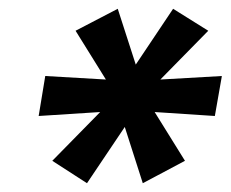

<svg xmlns="http://www.w3.org/2000/svg" viewBox="-20 -765 525 437"><path d="M99 -399 208 -510 68 -501 83 -592 221 -584 152 -695 248 -745 289 -618 374 -745 454 -695 345 -584 485 -592 469 -501 332 -510 401 -399 305 -348 264 -476 178 -348Z"/></svg>

Font: Sarabun
Style: Bold Italic
Weight: 700
Italic angle: -10°
Designer: Suppakit Chalermlarp | Katatrad Co.,Ltd.
Foundry: Cadson Demak Co.,Ltd.
Version: Version 1.000; ttfautohint (v1.6)